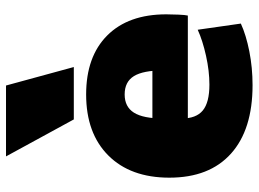

<svg xmlns="http://www.w3.org/2000/svg" viewBox="-128 -702 840 623"><g transform="rotate(-90 291.5 -390.0)"><path d="M327 10Q183 10 105 -60Q27 -130 27 -260Q27 -386 99 -458Q171 -530 297 -530Q420 -530 488.5 -461.5Q557 -393 557 -270Q557 -252 556 -230Q555 -208 553 -200H137V-315H398L375 -280Q375 -345 356.5 -375Q338 -405 297 -405Q257 -405 238 -375Q219 -345 219 -280V-220Q219 -173 245 -151.5Q271 -130 329 -130Q373 -130 422.5 -141Q472 -152 507 -168L527 -28Q490 -11 437 -0.5Q384 10 327 10ZM216 -570 96 -790H326L386 -570Z"/></g></svg>

Font: M PLUS 2 Black
Style: Regular
Weight: 900
Designer: Coji Morishita
Foundry: UNDERFOREST DESIGN
Version: Version 1.001